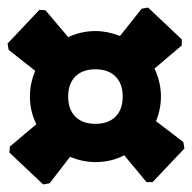

<svg xmlns="http://www.w3.org/2000/svg" viewBox="-22 -594 507 507"><path d="M369 -574 458 -490V-474L386 -413Q403 -377 403 -339Q403 -306 390 -274L462 -219L465 -202L381 -113H365L306 -184Q272 -166 230 -166Q196 -166 163 -180L109 -110L92 -107L3 -191L4 -207L74 -266Q57 -300 57 -339Q57 -374 71 -407L1 -462L-2 -479L82 -568L98 -567L158 -496Q193 -512 230 -512Q262 -512 295 -499L352 -571ZM283 -392Q264 -411 230 -411Q196 -411 177 -392Q158 -373 158 -339Q158 -305 177 -286Q196 -267 230 -267Q264 -267 283 -286Q302 -305 302 -339Q302 -373 283 -392Z"/></svg>

Font: Alegreya Sans SC Black
Style: Regular
Weight: 900
Designer: Juan Pablo del Peral
Foundry: Huerta Tipografica
Version: Version 2.007